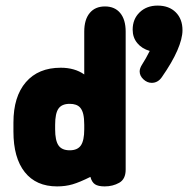

<svg xmlns="http://www.w3.org/2000/svg" viewBox="-20 -655 672 686"><path d="M281 -389Q247 -413 197 -413Q117 -413 72.5 -361.5Q28 -310 28 -217V-185Q28 -91 68.5 -40Q109 11 184 11Q214 11 239.5 3.5Q265 -4 303 -23Q308 -4 319.5 3.5Q331 11 354 11Q383 11 406 -2Q429 -15 429 -49V-542Q429 -585 409.5 -608.5Q390 -632 355 -632Q320 -632 300.5 -608.5Q281 -585 281 -542ZM281 -209V-193Q281 -153 269 -135.5Q257 -118 229 -118Q201 -118 189 -135.5Q177 -153 177 -193V-209Q177 -250 189 -267Q201 -284 229 -284Q254 -284 266 -271Q274 -262 277.5 -247Q281 -232 281 -209ZM515 -473Q508 -459 501.5 -447.5Q495 -436 488 -425Q479 -411 479 -400Q479 -384 492.5 -371.5Q506 -359 522 -359Q544 -359 558 -379Q595 -432 613.5 -474.5Q632 -517 632 -547Q632 -587 608 -611Q584 -635 543 -635Q504 -635 479 -611Q454 -587 454 -549Q454 -521 470.5 -501Q487 -481 515 -473Z"/></svg>

Font: Beiruti Black
Style: Regular
Weight: 900
Designer: Arlette Boutros
Foundry: Boutros
Version: Version 1.41